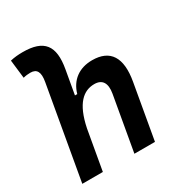

<svg xmlns="http://www.w3.org/2000/svg" viewBox="-174 -867 934 991"><g transform="rotate(-30 293.0 -371.5)"><path d="M340.3 0H462.9L520 -325.2C543.5 -458.5 500 -527.3 392.1 -527.3C314.5 -527.3 259.3 -486.3 238.8 -414.1H225.1L250 -555.2C273.4 -686.5 229 -742.7 103 -742.7C78.1 -742.7 53.2 -740.7 28.8 -734.9L41.5 -625.5C55.7 -629.4 69.8 -630.9 84 -630.9C122.1 -630.9 136.7 -606.4 126.5 -550.3L29.8 0H152.3L193.8 -235.8C221.2 -370.1 275.9 -415 340.3 -415C387.2 -415 407.7 -384.3 397.5 -325.2Z"/></g></svg>

Font: Cascadia Mono PL SemiBold
Style: Italic
Weight: 600
Italic angle: -10°
Monospace: yes
Designer: Aaron Bell
Foundry: Saja Typeworks
Version: Version 2404.023